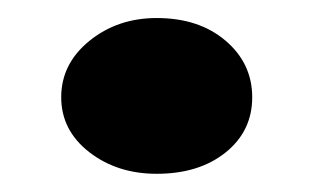

<svg xmlns="http://www.w3.org/2000/svg" viewBox="-20 -436 348 213"><path d="M153.8 -243.2Q109.9 -243.2 78.9 -267.3Q47.9 -291.5 47.9 -328.1Q47.9 -365.2 79.1 -390.6Q110.4 -416 153.8 -416Q200.7 -416 230.2 -390.9Q259.8 -365.7 259.8 -328.1Q259.8 -290.5 230.2 -266.8Q200.7 -243.2 153.8 -243.2Z"/></svg>

Font: BioRhyme ExtraBold
Style: Regular
Weight: 800
Designer: Aoife Mooney
Foundry: Aoife Mooney Type
Version: Version 1.500;PS 001.500;hotconv 1.0.88;makeotf.lib2.5.64775